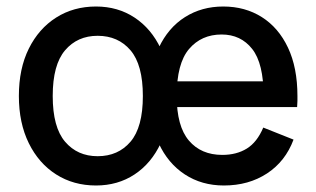

<svg xmlns="http://www.w3.org/2000/svg" viewBox="-20 -560 972 590"><path d="M275 10Q206 10 152.5 -24Q99 -58 68.5 -120Q38 -182 38 -265Q38 -349 68.5 -410.5Q99 -472 152.5 -506Q206 -540 275 -540Q342 -540 393.5 -506Q445 -472 474 -410.5Q503 -349 503 -265Q503 -182 474 -120Q445 -58 393.5 -24Q342 10 275 10ZM280 -80Q343 -80 381 -124.5Q419 -169 419 -265Q419 -361 381 -405.5Q343 -450 280 -450Q218 -450 180 -405.5Q142 -361 142 -265Q142 -169 180 -124.5Q218 -80 280 -80ZM668 10Q600 10 548 -24Q496 -58 467.5 -120Q439 -182 439 -265Q439 -352 468 -413.5Q497 -475 548.5 -507.5Q600 -540 666 -540Q733 -540 784.5 -507.5Q836 -475 865 -413.5Q894 -352 894 -265Q894 -257 894 -250Q894 -243 893 -231H501V-310H819L790 -265Q790 -365 755 -409.5Q720 -454 661 -454Q599 -454 561 -409.5Q523 -365 523 -265Q523 -172 560.5 -128Q598 -84 663 -84Q707 -84 738.5 -103.5Q770 -123 789 -168L882 -131Q857 -64 800.5 -27Q744 10 668 10Z"/></svg>

Font: Radio Canada Big
Style: Regular
Weight: 400
Designer: Étienne Aubert Bonn
Foundry: Coppers and Brasses
Version: Version 1.001